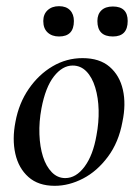

<svg xmlns="http://www.w3.org/2000/svg" viewBox="-20 -587 445 621"><path d="M157 14Q104 14 72 -14.5Q40 -43 29.5 -90Q19 -137 30 -193Q41 -253 73 -299.5Q105 -346 150 -372.5Q195 -399 247 -399Q302 -399 334.5 -371Q367 -343 377.5 -296.5Q388 -250 376 -193Q364 -127 329 -80Q294 -33 248.5 -9.5Q203 14 157 14ZM191 -11Q226 -11 253.5 -48Q281 -85 292 -149Q300 -191 299 -231Q298 -271 288 -304Q278 -337 259.5 -356Q241 -375 215 -375Q182 -375 154.5 -340Q127 -305 114 -236Q106 -193 107.5 -152.5Q109 -112 119 -80.5Q129 -49 147.5 -30Q166 -11 191 -11ZM171 -469Q148 -469 134 -482Q120 -495 120 -519Q120 -541 134 -554Q148 -567 171 -567Q194 -567 206.5 -554Q219 -541 219 -519Q219 -469 171 -469ZM345 -469Q295 -469 295 -519Q295 -541 308 -553.5Q321 -566 345 -566Q393 -566 393 -519Q393 -469 345 -469Z"/></svg>

Font: Cormorant SemiBold
Style: Italic
Weight: 600
Italic angle: -10°
Designer: Christian Thalmann (Catharsis Fonts)
Foundry: Catharsis Fonts
Version: Version 4.000